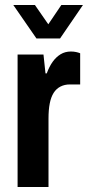

<svg xmlns="http://www.w3.org/2000/svg" viewBox="-20 -744 350 764"><path d="M50 0V-527H153L161 -452H166Q176 -479 189.5 -498Q203 -517 221 -528Q239 -539 262 -539Q273 -539 282.5 -537Q292 -535 299 -532V-408H258Q237 -408 220.5 -399.5Q204 -391 193.5 -374.5Q183 -358 178 -332.5Q173 -307 173 -272V0ZM33 -724H119L196 -613H149L224 -724H310L219 -591H125Z"/></svg>

Font: Archivo Condensed
Style: Bold
Weight: 700
Width: 3
Designer: Hector Gatti
Foundry: Omnibus-Type
Version: Version 2.001